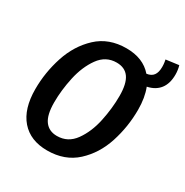

<svg xmlns="http://www.w3.org/2000/svg" viewBox="-178 -917 1041 1078"><g transform="rotate(30 342.5 -378.0)"><path d="M579 -575Q602 -517 602 -438Q602 -328 568.5 -224.5Q535 -121 461 -53Q387 15 273 15Q164 15 104 -54Q44 -123 44 -251Q44 -359 78 -463Q112 -567 186 -636Q260 -705 374 -705Q482 -705 541 -637Q571 -641 585 -660Q599 -679 599 -714Q599 -730 597 -743Q595 -756 594 -760L677 -771Q685 -743 685 -714Q685 -656 658 -621Q631 -586 579 -575ZM473 -453Q473 -533 446.5 -570.5Q420 -608 366 -608Q296 -608 253 -548Q210 -488 191.5 -403Q173 -318 173 -239Q173 -158 200.5 -120.5Q228 -83 280 -83Q351 -83 394 -143Q437 -203 455 -288Q473 -373 473 -453Z"/></g></svg>

Font: Fira Sans Condensed Medium
Style: Italic
Weight: 500
Width: 3
Italic angle: -8°
Designer: bBox Type GmbH & Carrois Corporate GbR & Edenspiekermann AG
Foundry: bBox Type GmbH & Carrois Corporate GbR & Edenspiekermann AG
Version: Version 4.301